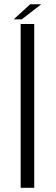

<svg xmlns="http://www.w3.org/2000/svg" viewBox="-20 -900 268 920"><path d="M79 0H144V-785H79ZM46 -807.5H84.5L177.5 -879.5H124.5Z"/></svg>

Font: Anybody SemiExpanded Light
Style: Regular
Weight: 300
Width: 6
Version: Version 1.113;gftools[0.9.25]